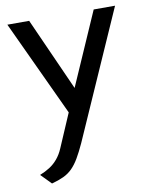

<svg xmlns="http://www.w3.org/2000/svg" viewBox="-82 -761 662 841"><g transform="rotate(-10 249.0 -340.5)"><path d="M393 -700 251 -376 106 -700H9L207 -275L143 -126Q132 -100 116 -81Q100 -62 80.5 -49.5Q61 -37 36 -27L81 19Q111 11 133.5 0.5Q156 -10 173 -27Q190 -44 205 -69.5Q220 -95 237 -132L488 -700Z"/></g></svg>

Font: Advent Pro SemiBold
Style: Regular
Weight: 600
Designer: VivaRado, Andreas Kalpakidis
Foundry: VivaRado, Andreas Kalpakidis
Version: Version 3.000